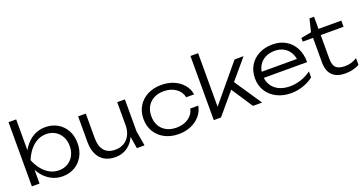

<svg xmlns="http://www.w3.org/2000/svg" viewBox="-38 -1461 4104 2165"><g transform="rotate(-20 2014.0 -378.5)"><path d="M75 -770H167V-354L150 -325V-240L167 -201V0H75ZM122 -282Q144 -370 189.5 -436Q235 -502 299.5 -539Q364 -576 442 -576Q525 -576 589 -539Q653 -502 689.5 -436Q726 -370 726 -282Q726 -195 689.5 -128.5Q653 -62 589 -24.5Q525 13 442 13Q364 13 299.5 -24Q235 -61 189.5 -127.5Q144 -194 122 -282ZM632 -282Q632 -346 605.5 -395Q579 -444 532.5 -471.5Q486 -499 427 -499Q367 -499 316.5 -471.5Q266 -444 227 -395Q188 -346 162 -282Q188 -218 227 -169Q266 -120 316.5 -92.5Q367 -65 427 -65Q486 -65 532.5 -92.5Q579 -120 605.5 -169Q632 -218 632 -282Z M1076 13Q999 13 945.5 -18.5Q892 -50 863.5 -110Q835 -170 835 -254V-563H927V-269Q927 -169 972 -117.5Q1017 -66 1103 -66Q1164 -66 1209 -93.5Q1254 -121 1279 -171Q1304 -221 1304 -287L1340 -266Q1334 -181 1298.5 -118Q1263 -55 1206 -21Q1149 13 1076 13ZM1335 0 1304 -192V-563H1396V-178L1427 0Z M2149 -214Q2138 -147 2094.5 -96Q2051 -45 1984 -16Q1917 13 1836 13Q1742 13 1670 -24.5Q1598 -62 1557.5 -128.5Q1517 -195 1517 -282Q1517 -369 1557.5 -435.5Q1598 -502 1670 -539Q1742 -576 1836 -576Q1917 -576 1984 -547.5Q2051 -519 2094.5 -468Q2138 -417 2149 -349H2054Q2039 -419 1979.5 -459.5Q1920 -500 1836 -500Q1768 -500 1717.5 -473Q1667 -446 1639 -397.5Q1611 -349 1611 -282Q1611 -215 1639 -166Q1667 -117 1717.5 -90.5Q1768 -64 1836 -64Q1921 -64 1980.5 -105Q2040 -146 2054 -214Z M2350 -85 2323 -95 2712 -563H2820L2344 0H2258V-770H2350ZM2543 -281 2602 -350 2838 0H2728Z M3186 13Q3089 13 3014.5 -24.5Q2940 -62 2897.5 -128.5Q2855 -195 2855 -282Q2855 -370 2895 -436Q2935 -502 3006 -539Q3077 -576 3169 -576Q3260 -576 3328 -536Q3396 -496 3433.5 -423.5Q3471 -351 3471 -255H2925V-328H3432L3378 -295Q3375 -358 3348 -404Q3321 -450 3275 -475Q3229 -500 3168 -500Q3102 -500 3053 -473.5Q3004 -447 2976.5 -399Q2949 -351 2949 -286Q2949 -218 2980 -168Q3011 -118 3067 -91Q3123 -64 3199 -64Q3268 -64 3334.5 -87Q3401 -110 3454 -150V-78Q3402 -36 3330 -11.5Q3258 13 3186 13Z M3503 -489V-533L3627 -556L3664 -709H3719V-563H3993V-489H3719V-203Q3719 -127 3752.5 -96.5Q3786 -66 3856 -66Q3902 -66 3936.5 -77Q3971 -88 4004 -109V-28Q3980 -13 3933.5 0Q3887 13 3837 13Q3761 13 3714.5 -13.5Q3668 -40 3647.5 -85.5Q3627 -131 3627 -189V-489Z"/></g></svg>

Font: Unbounded Light
Style: Regular
Weight: 300
Designer: Luke Prowse, Jean-Baptiste Morizot, Fátima Lázaro, Florian Runge
Foundry: NaN
Version: Version 1.700